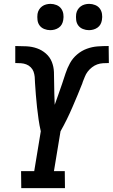

<svg xmlns="http://www.w3.org/2000/svg" viewBox="-20 -973 583 993"><path d="M90 0 89 -88H157L191 -294Q184 -324 179.5 -355.5Q175 -387 171.5 -418.5Q168 -450 165.5 -482Q163 -514 161 -545V-546Q161 -561 159.5 -575.5Q158 -590 153.5 -602.5Q149 -615 139 -625Q129 -635 116 -640Q103 -645 88.5 -646Q74 -647 59 -647V-735Q88 -735 117 -733.5Q146 -732 171.5 -723Q197 -714 217.5 -696Q238 -678 248 -653Q258 -628 259 -600Q260 -572 260 -543.5Q260 -515 261 -487Q262 -459 263 -431Q272 -457 282 -484.5Q292 -512 301 -539Q310 -566 319 -593.5Q328 -621 342 -646.5Q356 -672 379 -691.5Q402 -711 429.5 -721Q457 -731 484.5 -733Q512 -735 540 -735H542L543 -647Q528 -647 512.5 -646Q497 -645 483 -640Q469 -635 456 -625Q443 -615 433.5 -602.5Q424 -590 418.5 -575.5Q413 -561 407 -547V-545Q395 -514 381.5 -482Q368 -450 354.5 -418.5Q341 -387 325.5 -355.5Q310 -324 293 -294L259 -88H315L316 0ZM440 -817Q424 -817 409 -823Q394 -829 385 -841Q376 -853 374 -869Q372 -885 374 -901Q376 -913 382 -923Q388 -933 397.5 -940Q407 -947 418.5 -950Q430 -953 441 -953Q457 -953 472 -947Q487 -941 496 -929Q505 -917 507.5 -901Q510 -885 507 -869Q505 -857 499.5 -847Q494 -837 484 -830Q474 -823 462.5 -820Q451 -817 440 -817ZM240 -817Q224 -817 209 -823Q194 -829 185 -841Q176 -853 174 -869Q172 -885 174 -901Q176 -913 182 -923Q188 -933 197.5 -940Q207 -947 218.5 -950Q230 -953 241 -953Q257 -953 272 -947Q287 -941 296 -929Q305 -917 307.5 -901Q310 -885 307 -869Q305 -857 299.5 -847Q294 -837 284 -830Q274 -823 262.5 -820Q251 -817 240 -817Z"/></svg>

Font: Iosevka Curly Slab Semibold
Style: Italic
Weight: 600
Italic angle: -9°
Monospace: yes
Designer: Belleve Invis
Foundry: Belleve Invis
Version: Version 22.1.2; ttfautohint (v1.8.4)